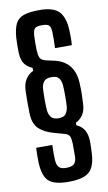

<svg xmlns="http://www.w3.org/2000/svg" viewBox="-108 -853 627 1113"><g transform="rotate(-10 206.0 -297.0)"><path d="M202 208Q121 208 87.5 179Q54 150 50 70Q49 51 49.5 23Q50 -5 51 -19H146Q144 36 146 70Q148 101 161 113.5Q174 126 202 126Q235 126 249 113.5Q263 101 264 70Q264 51 264 31Q264 11 264 -7Q263 -33 257 -48.5Q251 -64 226 -70L172 -85Q114 -100 82 -130Q50 -160 48 -219Q47 -254 47 -283.5Q47 -313 48 -352Q49 -395 66.5 -422Q84 -449 111 -461V-479Q84 -490 67 -511Q50 -532 47 -577Q46 -597 46.5 -623Q47 -649 48 -666Q52 -720 67 -749.5Q82 -779 115.5 -790.5Q149 -802 208 -802Q289 -802 322.5 -767.5Q356 -733 359 -654Q360 -636 360 -614.5Q360 -593 358 -569H259Q260 -593 260.5 -622.5Q261 -652 260 -666Q258 -696 247 -704.5Q236 -713 208 -713Q178 -713 167 -704.5Q156 -696 153 -666Q152 -652 151.5 -623.5Q151 -595 152 -577Q153 -549 159.5 -532.5Q166 -516 192 -509L246 -497Q357 -470 364 -348Q366 -308 365.5 -280.5Q365 -253 363 -219Q361 -182 344.5 -158Q328 -134 303 -122V-107Q363 -82 365 -4Q365 14 364.5 34Q364 54 363 70Q360 122 344 152Q328 182 294 195Q260 208 202 208ZM209 -165Q241 -165 252.5 -181.5Q264 -198 267 -222Q269 -250 269 -287Q269 -324 267 -352Q264 -376 252.5 -391.5Q241 -407 209 -407Q178 -407 165 -391.5Q152 -376 150 -352Q148 -324 148 -286.5Q148 -249 150 -222Q153 -197 165.5 -181Q178 -165 209 -165Z"/></g></svg>

Font: Big Shoulders Display
Style: Bold
Weight: 700
Designer: Patric King
Foundry: XO Type Co
Version: Version 1.000; ttfautohint (v1.8.2)